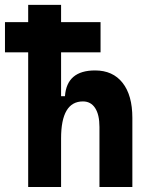

<svg xmlns="http://www.w3.org/2000/svg" viewBox="-20 -752 626 772"><path d="M379.9 0V-241.7Q379.9 -291 362.5 -317.6Q345.2 -344.2 313.5 -344.2Q225.6 -344.2 225.6 -195.8V0H93.3V-541.5H0V-663.1H93.3V-732.4H225.6V-663.1H384.3V-541.5H225.6V-365.2H241.2Q248.5 -468.8 362.3 -468.8Q433.6 -468.8 472.9 -418.9Q512.2 -369.1 512.2 -278.3V0Z"/></svg>

Font: Cascadia Code PL
Style: Bold
Weight: 700
Monospace: yes
Designer: Aaron Bell
Foundry: Saja Typeworks
Version: Version 2404.023; ttfautohint (v1.8.4)